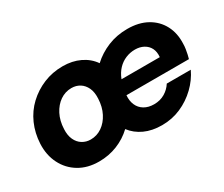

<svg xmlns="http://www.w3.org/2000/svg" viewBox="-92 -743 1155 990"><g transform="rotate(-30 485.0 -248.0)"><path d="M260 12Q192 12 142 -18Q92 -48 65.5 -100.5Q39 -153 42 -219Q45 -281 68.5 -334Q92 -387 133 -425.5Q174 -464 227 -486Q280 -508 341 -508Q398 -508 443 -486.5Q488 -465 515 -426Q556 -464 609.5 -486Q663 -508 726 -508Q794 -508 842.5 -481Q891 -454 916 -406.5Q941 -359 938 -297Q938 -283 935.5 -267Q933 -251 930 -237.5Q927 -224 924 -214H552Q549 -182 560 -156.5Q571 -131 595 -116.5Q619 -102 653 -102Q689 -102 717 -118.5Q745 -135 762 -162H905Q882 -113 841 -73.5Q800 -34 747.5 -11Q695 12 635 12Q576 12 531.5 -8.5Q487 -29 459 -66Q420 -29 369 -8.5Q318 12 260 12ZM279 -108Q316 -108 346.5 -129Q377 -150 396 -187Q415 -224 417 -272Q419 -310 407 -335.5Q395 -361 373.5 -374.5Q352 -388 324 -388Q287 -388 256.5 -367Q226 -346 207 -309Q188 -272 186 -224Q184 -187 196 -161Q208 -135 230 -121.5Q252 -108 279 -108ZM571 -298H799Q802 -329 791 -350.5Q780 -372 758 -384Q736 -396 707 -396Q678 -396 651.5 -385Q625 -374 604.5 -352.5Q584 -331 571 -298Z"/></g></svg>

Font: DM Sans 28pt ExtraBold
Style: Italic
Weight: 800
Italic angle: -10°
Version: Version 4.004;gftools[0.9.30]